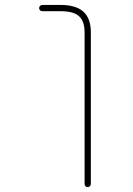

<svg xmlns="http://www.w3.org/2000/svg" viewBox="-20 -565 540 779"><path d="M323.2 181.6V-433.6Q323.2 -479.5 299.8 -500Q277.3 -519.5 226.6 -519.5H151.4Q146.5 -519.5 142.6 -523.4Q138.7 -527.3 138.7 -532.2Q138.7 -537.1 142.6 -541Q146.5 -544.9 151.4 -544.9H226.6Q288.1 -544.9 318.4 -517.6Q348.6 -490.2 348.6 -433.6V181.6Q348.6 186.5 344.7 190.4Q340.8 194.3 335.4 194.3Q330.1 194.3 326.7 190.4Q323.2 186.5 323.2 181.6Z"/></svg>

Font: Rounded-X Mgen+ 1mn thin
Style: Regular
Weight: 100
Designer: [Source Han Sans]
Ryoko NISHIZUKA  (kana & ideographs); Paul D. Hunt (Latin, Greek & Cyrillic); Wenlong ZHANG  (bopomofo
Version: Version 1.059.20150602